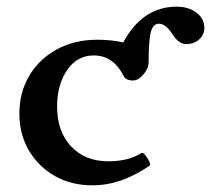

<svg xmlns="http://www.w3.org/2000/svg" viewBox="-20 -544 632 575"><path d="M257 11Q193 11 144 -17Q95 -45 66.5 -93.5Q38 -142 38 -204Q38 -267 67.5 -317Q97 -367 150 -396Q203 -425 271 -425Q313 -425 349 -417Q407 -524 509 -524Q545 -524 568.5 -506Q592 -488 592 -461Q592 -440 576.5 -426Q561 -412 538 -412Q515 -412 497 -441Q476 -473 456 -473Q438 -473 431.5 -447Q425 -421 425 -357Q425 -339 409.5 -321Q394 -303 379 -303Q356 -303 350 -317Q319 -378 261 -378Q211 -378 181 -334Q151 -290 151 -225Q151 -150 193 -105.5Q235 -61 304 -61Q365 -61 402 -85Q407 -89 414.5 -80Q422 -71 427 -60.5Q432 -50 427 -47Q384 -18 342 -3.5Q300 11 257 11Z"/></svg>

Font: Junicode SmExp
Style: Bold
Weight: 700
Width: 6
Designer: Peter S. Baker
Version: Version 2.205; ttfautohint (v1.8.4)